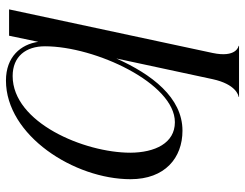

<svg xmlns="http://www.w3.org/2000/svg" viewBox="-109 -514 823 645"><g transform="rotate(-90 302.5 -191.5)"><path d="M186 10C297.5 10 375.5 -93.5 428.5 -212L359 111.5C342 189.5 304.5 198.5 299.5 198.5V200H471V198.5C468.5 198.5 430.5 190 447 111.5L593.5 -572.5H505L484.5 -474.5C476 -533 434.5 -583 354.5 -583C169.5 -583 23 -353 23 -164.5C23 -49 94.5 10 186 10ZM214.5 -15.5C144 -15.5 112.5 -82.5 112 -165C112 -320 213 -560.5 369.5 -560.5C435.5 -560.5 469.5 -516 469.5 -452C469.5 -283 345 -15.5 214.5 -15.5Z"/></g></svg>

Font: Beautique Display Italic
Style: Regular
Weight: 400
Italic angle: -12°
Designer: Nhat-Quang Ngo
Version: Version 1.100;Glyphs 3.2.3 (3260)